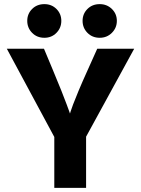

<svg xmlns="http://www.w3.org/2000/svg" viewBox="-20 -910 683 930"><path d="M260 -215H379L630 -674H451L407 -576Q378 -512 360.5 -470Q343 -428 334 -404Q325 -380 322 -370Q319 -360 319 -360Q319 -360 315.5 -370Q312 -380 303 -404Q294 -428 277.5 -470Q261 -512 234 -576L193 -674H13ZM243 -252V0H397V-252ZM112 -809Q112 -843 135.5 -866.5Q159 -890 195 -890Q230 -890 253.5 -866.5Q277 -843 277 -809Q277 -775 253.5 -751Q230 -727 195 -727Q159 -727 135.5 -751Q112 -775 112 -809ZM380 -809Q380 -843 403.5 -866.5Q427 -890 463 -890Q498 -890 522 -866.5Q546 -843 546 -809Q546 -775 522 -751Q498 -727 463 -727Q427 -727 403.5 -751Q380 -775 380 -809Z"/></svg>

Font: Hind Variable Light
Style: Regular
Weight: 300
Designer: Manushi Parikh, Satya Rajpurohit
Foundry: Indian Type Foundry
Version: Version 3.000